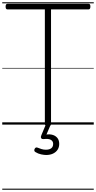

<svg xmlns="http://www.w3.org/2000/svg" viewBox="-20 -1111 856 1712"><path d="M408 14Q380 14 380 -5V-1027H47Q39 -1027 34.5 -1032.5Q30 -1038 30 -1052Q30 -1066 34.5 -1071.5Q39 -1077 47 -1077H769Q777 -1077 781.5 -1072Q786 -1067 786 -1053Q786 -1039 781.5 -1033Q777 -1027 769 -1027H435V-5Q435 5 428.5 9.5Q422 14 408 14ZM391 271Q374 271 347 265.5Q320 260 296 245Q287 240 286 232Q285 224 289 216Q294 207 300.5 204.5Q307 202 316 206Q331 212 349.5 218Q368 224 389 224Q420 224 437 211Q454 198 454 172Q454 148 433.5 136Q413 124 371 129Q362 130 357 128.5Q352 127 348 122Q344 115 344.5 109Q345 103 349 94L390 -4H434L386 108L370 94Q407 83 438.5 89Q470 95 489 116Q508 137 508 172Q508 202 493.5 224Q479 246 453 258.5Q427 271 391 271ZM0 571H816V581H0ZM0 -20H816V0H0ZM0 -505H816V-500H0ZM0 -1091H816V-1081H0Z"/></svg>

Font: Playwrite PT Guides
Style: Regular
Weight: 400
Designer: Veronika Burian, José Scaglione
Foundry: TypeTogether
Version: Version 1.003